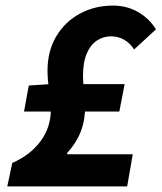

<svg xmlns="http://www.w3.org/2000/svg" viewBox="-20 -667 578 687"><path d="M6 0 24 -84Q88 -112 125 -161.5Q162 -211 162 -276Q162 -307 156 -345Q150 -383 150 -414Q150 -484 181 -536.5Q212 -589 265.5 -618Q319 -647 384 -647Q434 -647 474 -624Q514 -601 538 -562L460 -490Q445 -513 424 -525Q403 -537 377 -537Q350 -537 327 -522Q304 -507 290.5 -475.5Q277 -444 277 -395Q277 -372 281 -344Q285 -316 285 -292Q285 -238 269.5 -197.5Q254 -157 220 -119V-115H455L435 0ZM66 -268 83 -361 160 -366H426L407 -268Z"/></svg>

Font: Source Sans 3
Style: Bold Italic
Weight: 700
Italic angle: -11°
Designer: Paul D. Hunt
Foundry: Adobe
Version: Version 3.052;hotconv 1.1.0;makeotfexe 2.6.0